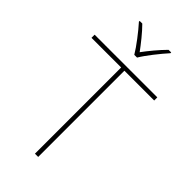

<svg xmlns="http://www.w3.org/2000/svg" viewBox="-290 -1110 1085 1085"><g transform="rotate(45 252.5 -567.5)"><path d="M241 -885H263C287 -926 342 -995 379 -1036V-1042H358C321 -1005 280 -955 252 -917C224 -955 185 -1005 148 -1042H127V-1036C164 -995 217 -926 241 -885ZM265 -93V-782H503V-807H2V-782H239V-93Z"/></g></svg>

Font: Noto Sans Telugu UI Thin
Style: Regular
Weight: 100
Designer: Jelle Bosma - Monotype Design Team
Foundry: Monotype Imaging Inc.
Version: Version 2.005